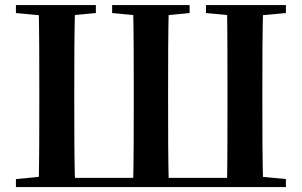

<svg xmlns="http://www.w3.org/2000/svg" viewBox="-20 -761 1228 781"><path d="M137.2 0H285.6C282.1 -112.9 282.1 -229 282.1 -349.5V-392.1C282.1 -510.3 282.1 -625.4 285.6 -740.5H137.2C139.9 -627.1 139.9 -510.8 139.9 -392.8V-349.5C139.9 -231.2 139.9 -115.1 137.2 0ZM521.3 0H666.8C663.8 -112.9 663.8 -229 663.8 -349.5V-392.8C663.8 -510 663.8 -626.4 666.8 -740.5H521.3C524.1 -626.9 524.1 -510.8 524.1 -392.1V-349.5C524.1 -231.2 524.1 -115.1 521.3 0ZM903.3 0H1050.6C1047.2 -115.1 1047.2 -231.2 1047.2 -349.5V-392.8C1047.2 -510.8 1047.2 -627.1 1050.6 -740.5H903.3C905.3 -625.4 905.3 -510.3 905.3 -392.1V-349.5C905.3 -229 905.3 -112.9 903.3 0ZM44.8 -707.9 193.8 -694.2H221.3L370 -707.9V-740.5H44.8ZM436.1 -707.9 584.1 -694.2H610.1L751.3 -707.9V-740.5H436.1ZM817.8 -707.9 966.5 -694.2H994L1143 -707.9V-740.5H817.8ZM44.8 0H211.1V-47.3H198.2L44.8 -32.6ZM976.5 0H1143V-32.6L990.3 -47.3H976.5ZM211.1 0H976.5V-37.6H211.1Z"/></svg>

Font: Source Han Serif TW VF
Style: Regular
Weight: 250
Designer: Ryoko NISHIZUKA 西塚涼子 (kana & ideographs); Frank Grießhammer (Latin, Greek & Cyrillic); Wenlong ZHANG 张文龙 (bopomofo); San
Foundry: Adobe
Version: Version 2.002;hotconv 1.1.0;makeotfexe 2.6.0